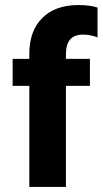

<svg xmlns="http://www.w3.org/2000/svg" viewBox="-20 -740 406 760"><path d="M336 -400H241V0H96V-400H30V-507H96V-526Q96 -618 147.5 -669Q199 -720 290 -720Q337 -720 366 -710V-592Q338 -603 308 -603Q241 -603 241 -526V-507H336Z"/></svg>

Font: Hind Kochi
Style: Bold
Weight: 700
Designer: Dhruvi Tolia
Foundry: Indian Type Foundry
Version: Version 0.702;PS 1.0;hotconv 1.0.81;makeotf.lib2.5.63406